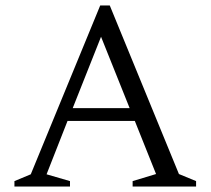

<svg xmlns="http://www.w3.org/2000/svg" viewBox="-20 -685 773 705"><path d="M33 0V-20L93 -45L348 -665H383L637 -46L700 -20V0H467V-20L553 -46L475 -241H228L151 -45L237 -20V0ZM247 -288H456L351 -550Z"/></svg>

Font: Spectral Light
Style: Regular
Weight: 300
Designer: Jean-Baptiste Levee
Foundry: Production Type
Version: Version 2.001